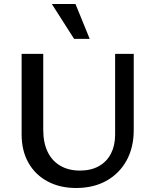

<svg xmlns="http://www.w3.org/2000/svg" viewBox="-20 -927 774 959"><path d="M360 12Q279 12 217.5 -21Q156 -54 122 -114Q88 -174 88 -256V-658H196V-278Q196 -214 218 -168.5Q240 -123 281.5 -99Q323 -75 379 -75Q435 -75 474.5 -97.5Q514 -120 534.5 -160.5Q555 -201 555 -254V-658H648V-278Q648 -190 612 -125Q576 -60 511.5 -24Q447 12 360 12ZM350 -733 239 -907H357L428 -733Z"/></svg>

Font: Ysabeau Office SemiBold
Style: Regular
Weight: 600
Designer: Christian Thalmann (Catharsis Fonts)
Version: Version 2.001;gftools[0.9.30]; featfreeze: tnum,lnum,ss02